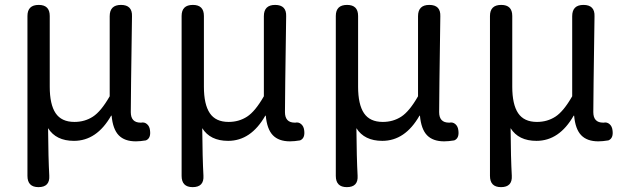

<svg xmlns="http://www.w3.org/2000/svg" viewBox="-20 -563 2552 782"><path d="M91.8 153.3V-498Q91.8 -543 137.7 -543Q182.6 -543 182.6 -498V-210Q182.6 -137.7 206.5 -102.1Q230.5 -66.4 283.2 -66.4Q325.2 -66.4 358.4 -87.9Q391.6 -109.4 426.8 -170.9V-497.1Q426.8 -543 472.7 -543Q519.5 -543 517.6 -496.1Q512.7 -162.1 512.7 -106.4Q512.7 -63.5 552.7 -63.5H554.7Q568.4 -66.4 578.6 -57.6Q588.9 -48.8 590.8 -33.2Q595.7 0 574.2 8.8Q550.8 12.7 533.2 12.7Q487.3 12.7 463.4 -12.2Q439.5 -37.1 434.6 -91.8H432.6Q374 10.7 281.2 10.7Q208 10.7 175.8 -41Q176.8 81.1 180.7 152.3Q183.6 199.2 136.7 199.2Q91.8 199.2 91.8 153.3Z M719.7 153.3V-498Q719.7 -543 765.6 -543Q810.5 -543 810.5 -498V-210Q810.5 -137.7 834.5 -102.1Q858.4 -66.4 911.1 -66.4Q953.1 -66.4 986.3 -87.9Q1019.5 -109.4 1054.7 -170.9V-497.1Q1054.7 -543 1100.6 -543Q1147.5 -543 1145.5 -496.1Q1140.6 -162.1 1140.6 -106.4Q1140.6 -63.5 1180.7 -63.5H1182.6Q1196.3 -66.4 1206.5 -57.6Q1216.8 -48.8 1218.8 -33.2Q1223.6 0 1202.1 8.8Q1178.7 12.7 1161.1 12.7Q1115.2 12.7 1091.3 -12.2Q1067.4 -37.1 1062.5 -91.8H1060.5Q1002 10.7 909.2 10.7Q835.9 10.7 803.7 -41Q804.7 81.1 808.6 152.3Q811.5 199.2 764.6 199.2Q719.7 199.2 719.7 153.3Z M1347.7 153.3V-498Q1347.7 -543 1393.6 -543Q1438.5 -543 1438.5 -498V-210Q1438.5 -137.7 1462.4 -102.1Q1486.3 -66.4 1539.1 -66.4Q1581.1 -66.4 1614.3 -87.9Q1647.5 -109.4 1682.6 -170.9V-497.1Q1682.6 -543 1728.5 -543Q1775.4 -543 1773.4 -496.1Q1768.6 -162.1 1768.6 -106.4Q1768.6 -63.5 1808.6 -63.5H1810.5Q1824.2 -66.4 1834.5 -57.6Q1844.7 -48.8 1846.7 -33.2Q1851.6 0 1830.1 8.8Q1806.6 12.7 1789.1 12.7Q1743.2 12.7 1719.2 -12.2Q1695.3 -37.1 1690.4 -91.8H1688.5Q1629.9 10.7 1537.1 10.7Q1463.9 10.7 1431.6 -41Q1432.6 81.1 1436.5 152.3Q1439.5 199.2 1392.6 199.2Q1347.7 199.2 1347.7 153.3Z M1975.6 153.3V-498Q1975.6 -543 2021.5 -543Q2066.4 -543 2066.4 -498V-210Q2066.4 -137.7 2090.3 -102.1Q2114.3 -66.4 2167 -66.4Q2209 -66.4 2242.2 -87.9Q2275.4 -109.4 2310.5 -170.9V-497.1Q2310.5 -543 2356.4 -543Q2403.3 -543 2401.4 -496.1Q2396.5 -162.1 2396.5 -106.4Q2396.5 -63.5 2436.5 -63.5H2438.5Q2452.1 -66.4 2462.4 -57.6Q2472.7 -48.8 2474.6 -33.2Q2479.5 0 2458 8.8Q2434.6 12.7 2417 12.7Q2371.1 12.7 2347.2 -12.2Q2323.2 -37.1 2318.4 -91.8H2316.4Q2257.8 10.7 2165 10.7Q2091.8 10.7 2059.6 -41Q2060.5 81.1 2064.5 152.3Q2067.4 199.2 2020.5 199.2Q1975.6 199.2 1975.6 153.3Z"/></svg>

Font: GenSenMaruGothic TW TTF Regular
Style: Regular
Weight: 400
Version: Version 1.301